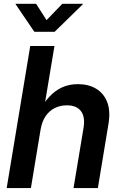

<svg xmlns="http://www.w3.org/2000/svg" viewBox="-20 -963 622 983"><path d="M187.5 -297.9 138.2 0H14.2L134.8 -727.5H258.8L202.6 -390.1H179.2Q203.6 -436.5 232.9 -468Q262.2 -499.5 298.3 -515.9Q334.5 -532.2 378.9 -532.2Q433.6 -532.2 472.7 -508.5Q511.7 -484.9 529.1 -439.5Q546.4 -394 535.2 -327.6L481 0H356.4L407.7 -308.1Q417 -364.7 394.3 -394.3Q371.6 -423.8 322.3 -423.8Q289.6 -423.8 261.5 -410.4Q233.4 -397 214.1 -369.1Q194.8 -341.3 187.5 -297.9ZM165 -943.4 218.3 -859.9 298.8 -943.4H404.8V-941.9L259.8 -800.3H155.8L59.6 -941.9V-943.4Z"/></svg>

Font: Inter 28pt SemiBold
Style: Italic
Weight: 600
Italic angle: -9.3988°
Designer: Rasmus Andersson
Foundry: rsms
Version: Version 4.001;git-66647c0bb